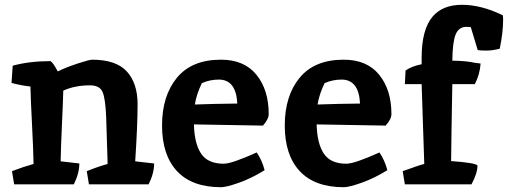

<svg xmlns="http://www.w3.org/2000/svg" viewBox="-20 -769 2119 801"><path d="M544 -96 623 -87Q623 -46 600 0H351L342 -55Q389 -74 429 -85Q426 -200 423 -278.5Q420 -357 408 -385Q396 -413 355 -413Q293 -413 244 -391Q243 -348 238.5 -250.5Q234 -153 233 -96L311 -87Q311 -46 288 0H39L30 -55Q80 -74 120 -85Q119 -145 113.5 -251Q108 -357 107 -408Q70 -412 28 -423L33 -495Q103 -514 191 -514Q202 -507 221 -471Q255 -488 304 -504Q353 -520 364 -520Q464 -520 509 -471Q554 -422 554 -334Q554 -246 544 -96Z M913 -86Q947 -86 1051 -133Q1073 -101 1084 -59Q1029 -25 976.5 -6.5Q924 12 902 12Q781 12 718.5 -55Q656 -122 656 -245.5Q656 -369 718 -444.5Q780 -520 902 -520Q999 -520 1050 -457Q1101 -394 1101 -293Q1101 -272 1077 -245L789 -250Q791 -170 819 -128Q847 -86 913 -86ZM893 -437Q855 -437 822 -422Q799 -374 793 -333Q871 -336 970 -337Q965 -437 893 -437Z M1425 -86Q1459 -86 1563 -133Q1585 -101 1596 -59Q1541 -25 1488.5 -6.5Q1436 12 1414 12Q1293 12 1230.5 -55Q1168 -122 1168 -245.5Q1168 -369 1230 -444.5Q1292 -520 1414 -520Q1511 -520 1562 -457Q1613 -394 1613 -293Q1613 -272 1589 -245L1301 -250Q1303 -170 1331 -128Q1359 -86 1425 -86ZM1405 -437Q1367 -437 1334 -422Q1311 -374 1305 -333Q1383 -336 1482 -337Q1477 -437 1405 -437Z M1944 -656 1926 -657Q1894 -657 1881 -625.5Q1868 -594 1867 -516Q1927 -515 1961 -507Q1963 -507 1985 -504Q1982 -459 1961 -418H1867Q1863 -204 1862 -97Q1961 -90 1972 -79Q1972 -46 1947 0H1669L1660 -55Q1738 -83 1750 -85L1739 -418H1669L1672 -475Q1698 -493 1739 -501V-528Q1739 -646 1785 -700Q1827 -749 1907.5 -749Q1988 -749 2078 -705L2079 -689Q2079 -634 2065 -566Q2035 -558 2010 -558Q1985 -558 1973 -560Z"/></svg>

Font: Inika
Style: Bold
Weight: 700
Version: Version 1.001